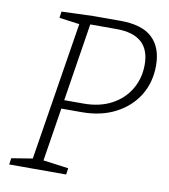

<svg xmlns="http://www.w3.org/2000/svg" viewBox="-79 -763 731 830"><g transform="rotate(10 286.5 -347.5)"><path d="M286 -277H197L160 -43L271 -28L267 0H17L21 -28L113 -43L210 -650L121 -662L125 -690L264 -695H383Q478 -695 523 -652.5Q568 -610 568 -531Q568 -457 533 -400Q498 -343 434.5 -310Q371 -277 286 -277ZM372 -657H257L203 -315H288Q359 -315 411 -343Q463 -371 491 -419Q519 -467 519 -526Q519 -657 372 -657Z"/></g></svg>

Font: Bitter Light
Style: Italic
Weight: 300
Italic angle: -9°
Designer: Sol Matas, and Bitter project Authors
Foundry: Sol Matas
Version: Version 2.001